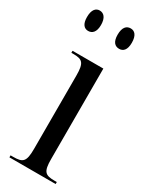

<svg xmlns="http://www.w3.org/2000/svg" viewBox="-196 -788 653 831"><g transform="rotate(30 130.0 -373.0)"><path d="M192 -644C212 -644 227 -658 227 -694C227 -731 212 -746 192 -746C171 -746 156 -731 156 -694C156 -658 171 -644 192 -644ZM37 -644C57 -644 73 -658 73 -694C73 -731 57 -746 37 -746C18 -746 3 -731 3 -694C3 -658 18 -644 37 -644ZM16 0H247V-10H236C189 -10 176 -20 176 -84V-536H22V-526H32C77 -526 90 -515 90 -452V-85C90 -20 77 -10 29 -10H16Z"/></g></svg>

Font: Noto Serif Display ExtraCondensed
Style: Regular
Weight: 400
Width: 2
Designer: Monotype Design Team
Foundry: Monotype Imaging Inc.
Version: Version 2.009